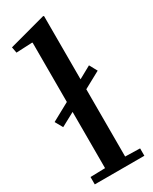

<svg xmlns="http://www.w3.org/2000/svg" viewBox="-210 -854 717 902"><g transform="rotate(-30 148.5 -403.0)"><path d="M201 -806 205 -804V-461L272 -498L295 -456L205 -407V-42L285 -40V0H16V-40L96 -42V-347L22 -307L-1 -348L96 -401V-722L94 -724L7 -720L1 -752Z"/></g></svg>

Font: Minipax
Style: Bold
Weight: 500
Designer: Raphaël Ronot, Igor Stepanchenko (Cyrillic)
Foundry: steppetype
Version: Version 1.002